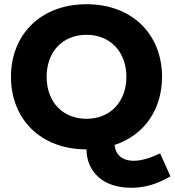

<svg xmlns="http://www.w3.org/2000/svg" viewBox="-20 -698 828 910"><path d="M602 192C662 192 720 177 788 138L739 29C690 52 649 64 615 64C555 64 527 32 523 -11C663 -57 748 -178 748 -334C748 -534 608 -678 390 -678C173 -678 32 -534 32 -334C32 -134 172 10 390 10C390 106 458 192 602 192ZM390 -135C277 -135 201 -215 201 -334C201 -453 277 -533 390 -533C502 -533 579 -453 579 -334C579 -215 502 -135 390 -135Z"/></svg>

Font: Gantari ExtraBold
Style: Regular
Weight: 800
Designer: Anugrah Pasau
Foundry: Lafontype
Version: Version 1.000